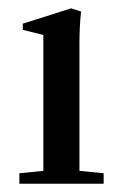

<svg xmlns="http://www.w3.org/2000/svg" viewBox="-20 -445 291 465"><path d="M26.9 0V-25.4L85 -31.2V-360.4L35.2 -372.6V-387.7L152.3 -424.8L176.3 -417Q172.4 -380.4 172.4 -340.3V-31.2L231 -25.4V0Z"/></svg>

Font: Elstob 18pt Medium
Style: Regular
Weight: 500
Designer: Peter S. Baker
Version: Version 1.015